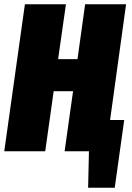

<svg xmlns="http://www.w3.org/2000/svg" viewBox="-30 -716 624 909"><path d="M566.9 -695.8 491.2 -147.9H558.1L513.2 172.9H387.2L391.1 0H275.9L315.9 -284.2H224.1L184.1 0H-9.8L87.9 -695.8H282.2L245.1 -436H336.9L373 -695.8Z"/></svg>

Font: Fira Sans Compressed Heavy
Style: Italic
Weight: 900
Width: 3
Italic angle: -8°
Designer: Carrois Corporate & Edenspiekermann AG
Foundry: Carrois Corporate GbR & Edenspiekermann AG
Version: Version 4.203;PS 004.203;hotconv 1.0.88;makeotf.lib2.5.64775